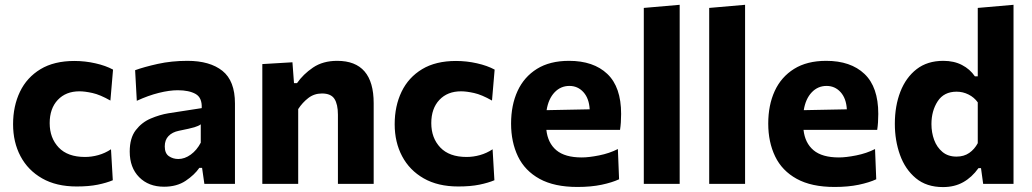

<svg xmlns="http://www.w3.org/2000/svg" viewBox="-20 -766 4298 800"><path d="M299.5 11Q214.5 11 155.5 -22.8Q96.5 -56.5 65.5 -115Q34.5 -173.5 34.5 -248.5Q34.5 -324 63.2 -383.8Q92 -443.5 148.8 -477.8Q205.5 -512 290 -512Q334.5 -512 377.5 -502.2Q420.5 -492.5 451 -476L440 -347Q397 -371.5 365.2 -378.5Q333.5 -385.5 311 -385.5Q254.5 -385.5 220.8 -349.8Q187 -314 187 -253Q187 -191 224.5 -151.5Q262 -112 334 -112Q362 -112 389.8 -119.8Q417.5 -127.5 442.5 -144L450 -15Q424 -4 387.2 3.5Q350.5 11 299.5 11Z M663.5 12Q599 12 559.8 -27.8Q520.5 -67.5 520.5 -134.5Q520.5 -191 545.8 -223.8Q571 -256.5 608.2 -272.2Q645.5 -288 681.5 -294L820.5 -315.5Q822.5 -359 795 -374.5Q767.5 -390 720.5 -390Q686 -390 641.8 -379Q597.5 -368 550 -346L543 -473.5Q580 -487 637.5 -499.8Q695 -512.5 761 -512.5Q854.5 -512.5 906.8 -470.8Q959 -429 959 -335V0H831.5L822 -66.5H810.5Q790.5 -37.5 753.8 -12.8Q717 12 663.5 12ZM723 -103.5Q749.5 -103.5 774.8 -121.8Q800 -140 816.5 -171.5V-248Q807.5 -241 790 -235.8Q772.5 -230.5 725 -221Q698 -215.5 682.2 -199.2Q666.5 -183 666.5 -156Q666.5 -127 683.8 -115.2Q701 -103.5 723 -103.5Z M1073 0V-499L1198.5 -506.5L1205 -419.5H1217.5Q1243 -456.5 1284.2 -484.5Q1325.5 -512.5 1385 -512.5Q1537 -512.5 1537 -336V0H1388V-288Q1388 -331.5 1373.5 -354Q1359 -376.5 1321.5 -376.5Q1289 -376.5 1264.5 -357.5Q1240 -338.5 1222.5 -311.5V0Z M1889.5 11Q1804.5 11 1745.5 -22.8Q1686.5 -56.5 1655.5 -115Q1624.5 -173.5 1624.5 -248.5Q1624.5 -324 1653.2 -383.8Q1682 -443.5 1738.8 -477.8Q1795.5 -512 1880 -512Q1924.5 -512 1967.5 -502.2Q2010.5 -492.5 2041 -476L2030 -347Q1987 -371.5 1955.2 -378.5Q1923.5 -385.5 1901 -385.5Q1844.5 -385.5 1810.8 -349.8Q1777 -314 1777 -253Q1777 -191 1814.5 -151.5Q1852 -112 1924 -112Q1952 -112 1979.8 -119.8Q2007.5 -127.5 2032.5 -144L2040 -15Q2014 -4 1977.2 3.5Q1940.5 11 1889.5 11Z M2386 13Q2289.5 13 2228.2 -20.8Q2167 -54.5 2138.2 -114.2Q2109.5 -174 2109.5 -251Q2109.5 -328 2136.5 -386.8Q2163.5 -445.5 2217.2 -479Q2271 -512.5 2351 -512.5Q2453 -512.5 2510.5 -458Q2568 -403.5 2568 -291.5Q2568 -254 2563.5 -225H2256.5Q2262.5 -170 2298.2 -140Q2334 -110 2404 -110Q2433.5 -110 2476.2 -118.5Q2519 -127 2554.5 -145L2559.5 -19Q2530.5 -5.5 2486.5 3.8Q2442.5 13 2386 13ZM2352.5 -408Q2316 -408 2290.5 -381Q2265 -354 2257.5 -307L2437 -310.5Q2434.5 -356 2411 -382Q2387.5 -408 2352.5 -408Z M2662.5 0V-733L2812 -746V0Z M2935 0V-733L3084.5 -746V0Z M3457.5 13Q3361 13 3299.8 -20.8Q3238.5 -54.5 3209.8 -114.2Q3181 -174 3181 -251Q3181 -328 3208 -386.8Q3235 -445.5 3288.8 -479Q3342.5 -512.5 3422.5 -512.5Q3524.5 -512.5 3582 -458Q3639.5 -403.5 3639.5 -291.5Q3639.5 -254 3635 -225H3328Q3334 -170 3369.8 -140Q3405.5 -110 3475.5 -110Q3505 -110 3547.8 -118.5Q3590.5 -127 3626 -145L3631 -19Q3602 -5.5 3558 3.8Q3514 13 3457.5 13ZM3424 -408Q3387.5 -408 3362 -381Q3336.5 -354 3329 -307L3508.5 -310.5Q3506 -356 3482.5 -382Q3459 -408 3424 -408Z M3909 13.5Q3840.5 13.5 3796 -23.5Q3751.5 -60.5 3730 -120.5Q3708.5 -180.5 3708.5 -250Q3708.5 -324.5 3731.5 -383.8Q3754.5 -443 3799.2 -477.8Q3844 -512.5 3910.5 -512.5Q3955 -512.5 3988.2 -495.2Q4021.5 -478 4042 -448H4054V-733L4203 -746V0H4076.5L4067.5 -65.5H4057Q4029.5 -27 3993.2 -6.8Q3957 13.5 3909 13.5ZM3965.5 -113.5Q3996.5 -113.5 4018.5 -128.8Q4040.5 -144 4054 -169.5V-339.5Q4039 -360.5 4015.5 -372.2Q3992 -384 3966 -384Q3913 -384 3887 -344Q3861 -304 3861 -249Q3861 -214 3872.2 -183.2Q3883.5 -152.5 3906.8 -133Q3930 -113.5 3965.5 -113.5Z"/></svg>

Font: Commissioner
Style: Bold
Weight: 700
Designer: Kostas Bartsokas
Foundry: Kostas Bartsokas
Version: Version 1.000; ttfautohint (v1.8.3)